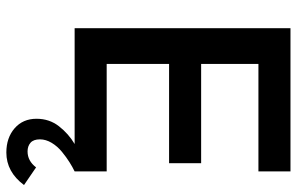

<svg xmlns="http://www.w3.org/2000/svg" viewBox="-189 -548 958 620"><g transform="rotate(90 290.0 -238.0)"><path d="M71 0V-697H533.5V-593.5H186.5V-408.5H507V-305H186.5V-103.5H533.5V0Q519 7 503.5 16.8Q488 26.5 470.2 41Q452.5 55.5 441.2 74.2Q430 93 430 112Q430 133 441 142.5Q452 152 469 152Q499.5 152 520.5 124.5L577.5 163.5Q535 220.5 472.5 220.5Q425 220.5 394.2 193.8Q363.5 167 363.5 123Q363.5 81.5 387.8 50.5Q412 19.5 445 0Z"/></g></svg>

Font: HK Grotesk SemiBold
Style: Regular
Weight: 600
Designer: Alfredo Marco Pradil
Foundry: Hanken Design Co.
Version: Version 3.001;FEAKit 1.0